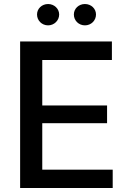

<svg xmlns="http://www.w3.org/2000/svg" viewBox="-20 -934 643 954"><path d="M80 0H540V-91H190V-322H512V-410H190V-636H536V-728H80ZM164 -862C164 -832 188 -808 219 -808C249 -808 274 -832 274 -862C274 -891 249 -914 219 -914C188 -914 164 -891 164 -862ZM347 -862C347 -832 371 -808 402 -808C433 -808 457 -832 457 -862C457 -891 433 -914 402 -914C371 -914 347 -891 347 -862Z"/></svg>

Font: Wafeq Medium
Style: Regular
Weight: 500
Designer: Rasmus Andersson & Azza Alameddine
Foundry: Google & TypeTogether
Version: Version 3.000;January 28, 2025;FontCreator 15.0.0.3014 64-bi